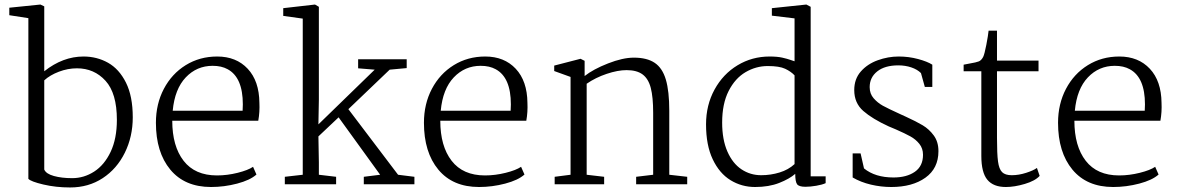

<svg xmlns="http://www.w3.org/2000/svg" viewBox="-20 -812 5191 846"><path d="M21 -745V-778L158 -792L175 -784V-498Q257 -563 348 -563Q407 -563 456 -535.5Q505 -508 535 -448Q565 -388 565 -295Q565 -210 530 -139Q495 -68 432.5 -27Q370 14 289 14Q226 14 171 1Q116 -12 105 -24V-732ZM298 -27Q350 -27 395 -56Q440 -85 467.5 -143Q495 -201 495 -284Q495 -401 445 -456Q395 -511 319 -511Q279 -511 239.5 -496Q200 -481 175 -458V-65Q183 -46 217.5 -36.5Q252 -27 298 -27Z M1123 -359Q1125 -319 1118 -280H739Q739 -168 789 -103.5Q839 -39 936 -39Q981 -39 1027 -50.5Q1073 -62 1095 -77L1110 -43Q1082 -18 1025 -3Q968 12 910 12Q794 12 730.5 -64.5Q667 -141 667 -271Q667 -354 702 -420.5Q737 -487 798.5 -525Q860 -563 937 -563Q1021 -563 1071.5 -509Q1122 -455 1123 -359ZM741 -324H1049Q1050 -334 1050 -352Q1050 -471 983 -507Q956 -522 917 -522Q847 -522 798.5 -471Q750 -420 741 -324Z M1314 -42V-730L1228 -742V-776L1368 -792L1385 -782V-373L1383 -264L1631 -505L1558 -511V-551H1772V-512L1697 -505L1515 -331L1734 -42L1806 -33V0H1583V-33L1655 -42L1472 -295L1383 -211L1385 -96V-42L1461 -33V0H1235V-33Z M2304 -359Q2306 -319 2299 -280H1920Q1920 -168 1970 -103.5Q2020 -39 2117 -39Q2162 -39 2208 -50.5Q2254 -62 2276 -77L2291 -43Q2263 -18 2206 -3Q2149 12 2091 12Q1975 12 1911.5 -64.5Q1848 -141 1848 -271Q1848 -354 1883 -420.5Q1918 -487 1979.5 -525Q2041 -563 2118 -563Q2202 -563 2252.5 -509Q2303 -455 2304 -359ZM1922 -324H2230Q2231 -334 2231 -352Q2231 -471 2164 -507Q2137 -522 2098 -522Q2028 -522 1979.5 -471Q1931 -420 1922 -324Z M2494 -42V-473L2422 -499V-523L2538 -553L2556 -544V-477Q2594 -507 2659 -532.5Q2724 -558 2773 -558Q2831 -558 2865 -535Q2899 -512 2914 -461Q2929 -410 2929 -324V-42L3008 -33V0H2783V-33L2858 -42V-315Q2858 -384 2847.5 -424.5Q2837 -465 2811.5 -484Q2786 -503 2741 -503Q2702 -503 2653 -486.5Q2604 -470 2565 -443V-42L2642 -33V0H2424V-33Z M3552 -782V-35H3618V-5Q3603 2 3576.5 6.5Q3550 11 3529 11Q3500 11 3492 -0.5Q3484 -12 3484 -46Q3459 -24 3413.5 -6Q3368 12 3307 12Q3248 12 3199 -18Q3150 -48 3120.5 -110Q3091 -172 3091 -264Q3091 -349 3128.5 -417.5Q3166 -486 3230 -524.5Q3294 -563 3371 -563Q3405 -563 3427 -558Q3449 -553 3463 -548Q3477 -543 3481 -542V-731L3381 -743V-776L3533 -792ZM3162 -272Q3162 -197 3185 -144.5Q3208 -92 3247 -66Q3286 -40 3334 -40Q3376 -40 3415 -52Q3454 -64 3481 -89V-480Q3465 -497 3439.5 -509Q3414 -521 3363 -521Q3311 -521 3265 -494Q3219 -467 3190.5 -411Q3162 -355 3162 -272Z M3772 -136 3787 -70Q3836 -30 3917 -30Q3975 -30 4011 -55Q4047 -80 4047 -130Q4047 -158 4031 -178Q4015 -198 3991.5 -211Q3968 -224 3927 -242Q3909 -249 3896 -255Q3824 -288 3784 -323Q3744 -358 3744 -415Q3744 -464 3773 -497Q3802 -530 3847.5 -546.5Q3893 -563 3940 -563Q3984 -563 4025 -552Q4066 -541 4088 -527V-429H4055L4038 -490Q4022 -506 3995.5 -515Q3969 -524 3938 -524Q3879 -524 3845.5 -497.5Q3812 -471 3812 -428Q3812 -399 3829.5 -379Q3847 -359 3869.5 -346.5Q3892 -334 3949 -308L3971 -298Q4017 -277 4045.5 -260Q4074 -243 4094.5 -215Q4115 -187 4115 -146Q4115 -70 4057.5 -29Q4000 12 3907 12Q3862 12 3817.5 1.5Q3773 -9 3737 -30V-136Z M4373 -545H4556V-498H4373V-204Q4373 -134 4377.5 -100.5Q4382 -67 4395.5 -53.5Q4409 -40 4438 -40Q4469 -40 4501.5 -50.5Q4534 -61 4549 -72L4561 -37Q4541 -15 4495.5 -1.5Q4450 12 4412 12Q4357 12 4330.5 -20Q4304 -52 4304 -125V-498H4226V-527L4252 -532Q4282 -537 4293 -541.5Q4304 -546 4312 -561Q4318 -573 4326 -614.5Q4334 -656 4336 -677H4373Z M5098 -359Q5100 -319 5093 -280H4714Q4714 -168 4764 -103.5Q4814 -39 4911 -39Q4956 -39 5002 -50.5Q5048 -62 5070 -77L5085 -43Q5057 -18 5000 -3Q4943 12 4885 12Q4769 12 4705.5 -64.5Q4642 -141 4642 -271Q4642 -354 4677 -420.5Q4712 -487 4773.5 -525Q4835 -563 4912 -563Q4996 -563 5046.5 -509Q5097 -455 5098 -359ZM4716 -324H5024Q5025 -334 5025 -352Q5025 -471 4958 -507Q4931 -522 4892 -522Q4822 -522 4773.5 -471Q4725 -420 4716 -324Z"/></svg>

Font: Martel UltraLight
Style: Regular
Weight: 250
Designer: Dan Reynolds
Foundry: Dan Reynolds
Version: Version 1.001; ttfautohint (v1.1) -l 5 -r 5 -G 72 -x 0 -D la